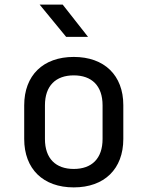

<svg xmlns="http://www.w3.org/2000/svg" viewBox="-20 -805 640 833"><path d="M362 -645 252 -785H152L267 -645ZM300 8C433 8 515 -72 515 -202V-349C515 -478 433 -558 300 -558C167 -558 85 -478 85 -348V-202C85 -72 167 8 300 8ZM300 -72C222 -72 175 -117 175 -202V-348C175 -433 222 -478 300 -478C378 -478 425 -433 425 -348V-202C425 -117 378 -72 300 -72Z"/></svg>

Font: Tekne LDO
Style: Regular
Weight: 400
Monospace: yes
Designer: Alessio Laiso, Mario Rullo, Paolo Rosset
Foundry: Alessio Laiso
Version: Version 1.000;hotconv 1.0.109;makeotfexe 2.5.65596